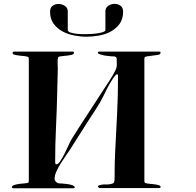

<svg xmlns="http://www.w3.org/2000/svg" viewBox="-20 -1007 1040 1020"><path d="M540 -947Q540 -965 554.5 -975.5Q569 -986 587 -986.5Q605 -987 619.5 -977Q634 -967 634 -945Q634 -906 615.5 -880.5Q597 -855 568.5 -839.5Q540 -824 505.5 -818Q471 -812 439 -812Q408 -812 374 -818.5Q340 -825 311.5 -840.5Q283 -856 264.5 -881.5Q246 -907 246 -945Q246 -967 260.5 -977Q275 -987 293 -986Q311 -985 325.5 -975Q340 -965 340 -947V-847Q340 -839 355 -834Q370 -829 392 -827Q414 -825 440 -825.5Q466 -826 488 -828.5Q510 -831 525 -836Q540 -841 540 -847ZM291 -33Q296 -33 310 -32Q324 -31 339 -29Q354 -27 365.5 -22.5Q377 -18 377 -11Q377 -9 374.5 -8Q372 -7 370 -7H51Q49 -7 46 -8Q43 -9 43 -11Q43 -20 55 -24Q67 -28 82 -30Q97 -32 111.5 -33Q126 -34 131 -37Q131 -38 132 -40.5Q133 -43 133 -44V-696Q133 -697 132 -699.5Q131 -702 131 -703Q126 -707 112.5 -708.5Q99 -710 84.5 -711.5Q70 -713 58.5 -716Q47 -719 47 -725Q47 -733 54 -733H367Q373 -733 373 -727Q373 -719 361.5 -716Q350 -713 335.5 -711.5Q321 -710 307 -708.5Q293 -707 289 -703Q287 -698 286.5 -690Q286 -682 286 -673Q286 -664 286.5 -655.5Q287 -647 287 -642L284 -518Q282 -424 277.5 -331Q273 -238 273 -144Q273 -141 274.5 -137.5Q276 -134 280 -134Q289 -134 300.5 -151.5Q312 -169 323.5 -192Q335 -215 345 -237Q355 -259 360 -267Q401 -333 443 -396.5Q485 -460 527 -526Q544 -552 561.5 -578.5Q579 -605 593 -633Q601 -649 600.5 -664Q600 -679 600 -696L597 -703L596 -704L589 -707Q584 -707 569.5 -708Q555 -709 539.5 -711.5Q524 -714 512 -718Q500 -722 500 -727Q500 -733 507 -733H827Q833 -733 833 -727Q833 -718 819.5 -715.5Q806 -713 790 -711.5Q774 -710 760.5 -707.5Q747 -705 747 -697V-44Q747 -43 748 -40.5Q749 -38 749 -37Q753 -33 767 -31.5Q781 -30 795.5 -28.5Q810 -27 821.5 -24Q833 -21 833 -14Q833 -8 827 -8H509L503 -11L500 -17L503 -21Q521 -28 540.5 -27Q560 -26 578 -32Q586 -35 587 -42Q589 -54 589 -66.5Q589 -79 589 -91Q589 -147 592 -204Q597 -303 602 -401Q607 -499 607 -598Q607 -602 607 -606Q607 -610 604 -612L597 -611Q588 -602 578.5 -587.5Q569 -573 560 -557.5Q551 -542 543.5 -526Q536 -510 530 -498Q513 -463 491.5 -430.5Q470 -398 449 -365L358 -222Q349 -207 334 -186Q319 -165 304.5 -142Q290 -119 280 -97Q270 -75 270 -57Q270 -49 276.5 -42Q283 -35 291 -33Z"/></svg>

Font: SoukouMincho
Style: Regular
Weight: 400
Designer: Dr. Ken Lunde (project architect, glyph set definition & overall production); Masataka HATTORI  (production & ideograph 
Foundry: Adobe Systems Incorporated
Version: Version 1.00